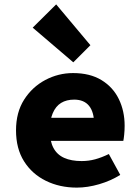

<svg xmlns="http://www.w3.org/2000/svg" viewBox="-20 -843 640 875"><path d="M330 12Q252 12 189 -19Q126 -50 89.5 -108Q53 -166 53 -249Q53 -331 90 -389Q127 -447 186.5 -478.5Q246 -510 313 -510Q390 -510 442.5 -478Q495 -446 521.5 -391.5Q548 -337 548 -270Q548 -249 546 -229.5Q544 -210 542 -201H172V-306H432L409 -277Q409 -332 386 -360.5Q363 -389 318 -389Q283 -389 258.5 -374Q234 -359 220.5 -327.5Q207 -296 207 -249Q207 -200 223.5 -169Q240 -138 272.5 -123.5Q305 -109 352 -109Q384 -109 413.5 -117Q443 -125 476 -141L528 -46Q485 -19 432 -3.5Q379 12 330 12ZM314 -559 129 -717 236 -823 392 -637Z"/></svg>

Font: Source Code Pro ExtraBold
Style: Regular
Weight: 800
Monospace: yes
Designer: Paul D. Hunt, Teo Tuominen
Foundry: Adobe Systems Incorporated
Version: Version 1.018;hotconv 1.0.116;makeotfexe 2.5.65601